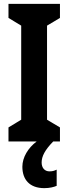

<svg xmlns="http://www.w3.org/2000/svg" viewBox="-20 -734 355 996"><path d="M196 109C196 77 213 44 256 0H291V-73L224 -113V-601L291 -641V-714H24V-641L90 -601V-113L24 -73V0H170C126 33 96 82 96 131C96 197 133 242 210 242C238 242 260 236 274 230V146C265 150 256 155 237 155C211 155 196 136 196 109Z"/></svg>

Font: Noto Sans Gurmukhi UI ExtraCondensed
Style: Bold
Weight: 700
Width: 2
Designer: Jelle Bosma - Monotype Design Team
Foundry: Monotype Imaging Inc.
Version: Version 2.004